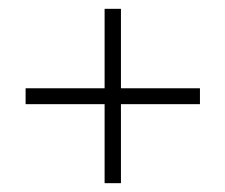

<svg xmlns="http://www.w3.org/2000/svg" viewBox="-20 -563 510 435"><path d="M38 -363H433V-327H38ZM254 -543V-148H217V-543Z"/></svg>

Font: Phudu Light SemiBold
Style: Regular
Weight: 600
Version: Version 1.005;gftools[0.9.23]